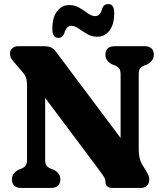

<svg xmlns="http://www.w3.org/2000/svg" viewBox="-20 -928 811 948"><path d="M278 -42.5Q278 0 230.5 0H86.5Q39 0 39 -42.5Q39 -72.5 71.5 -90L86.5 -95.5Q100.5 -102 107 -111.2Q113.5 -120.5 113.5 -140.5V-503.5Q113.5 -530.5 108.5 -544.5Q103.5 -558.5 91.5 -572L54.5 -615Q42.5 -628.5 36 -638.5Q29.5 -648.5 29.5 -663Q29.5 -680 41 -690Q52.5 -700 71 -700H194Q216 -700 229.8 -694.8Q243.5 -689.5 259 -669L575.5 -246.5V-559.5Q575.5 -579.5 569.2 -588.5Q563 -597.5 548.5 -604.5L533.5 -610Q500.5 -628 500.5 -657.5Q500.5 -700 548 -700H692Q739.5 -700 739.5 -657.5Q739.5 -627.5 706.5 -610L691.5 -604.5Q676.5 -597.5 670.8 -588.8Q665 -580 665 -559.5V-190Q665 -144 681.5 -116.5L699.5 -87.5Q710 -69.5 713.5 -60.8Q717 -52 717 -41Q717 -22.5 705.5 -11.2Q694 0 675.5 0H536Q500.5 0 500.5 -32Q500.5 -42.5 494.5 -52.5Q488.5 -62.5 469.5 -88.5L203 -444.5V-140.5Q203 -120 209 -111.2Q215 -102.5 230 -95.5L245 -90Q278 -72.5 278 -42.5ZM461 -746.5Q432.5 -746.5 410 -760Q387.5 -773.5 368.5 -787Q349.5 -800.5 332.5 -800.5Q307.5 -800.5 297.5 -764Q290 -741 268 -741Q238.5 -741 238.5 -785Q238.5 -842.5 262.2 -872.8Q286 -903 321 -903Q350 -903 372.5 -889.5Q395 -876 413.8 -862.2Q432.5 -848.5 450 -848.5Q476 -848.5 484.5 -886Q492.5 -908 514.5 -908Q544 -908 544 -864.5Q544 -806.5 520.2 -776.5Q496.5 -746.5 461 -746.5Z"/></svg>

Font: Fraunces 72pt S100
Style: Bold
Weight: 700
Version: Version 1.000; ttfautohint (v1.8.3)